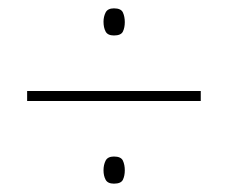

<svg xmlns="http://www.w3.org/2000/svg" viewBox="-20 -583 547 460"><path d="M253 -498Q238 -498 233 -507.5Q228 -517 228 -531Q228 -543 233 -553Q238 -563 253 -563Q270 -563 274.5 -553Q279 -543 279 -530Q279 -517 274.5 -507.5Q270 -498 253 -498ZM45 -341V-365H461V-341ZM253 -143Q238 -143 233 -152.5Q228 -162 228 -175Q228 -188 233 -198Q238 -208 253 -208Q270 -208 274.5 -198Q279 -188 279 -175Q279 -162 274.5 -152.5Q270 -143 253 -143Z"/></svg>

Font: Noto Sans Lao Looped SemiCondensed Thin
Style: Regular
Weight: 100
Width: 4
Designer: Mark Frömberg, Ben Mitchell
Foundry: The Fontpad Ltd
Version: Version 1.002; ttfautohint (v1.8.4.7-5d5b)